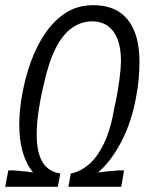

<svg xmlns="http://www.w3.org/2000/svg" viewBox="-28 -718 571 738"><path d="M-8 0 4 -63H26Q34 -62 47 -61Q60 -60 74.5 -58.5Q89 -57 99 -55Q73 -87 59.5 -133Q46 -179 46 -240Q46 -267 49 -297.5Q52 -328 58 -359Q69 -420 90.5 -480Q112 -540 145.5 -589.5Q179 -639 224.5 -668.5Q270 -698 330 -698Q389 -698 428 -673.5Q467 -649 487.5 -600.5Q508 -552 508 -480Q508 -446 505 -413.5Q502 -381 496 -350Q479 -252 439.5 -175.5Q400 -99 349 -55Q362 -57 376.5 -58.5Q391 -60 404.5 -61Q418 -62 426 -63H449L438 0H235L244 -51Q280 -58 312.5 -85Q345 -112 371.5 -166.5Q398 -221 413 -311Q419 -337 423.5 -363Q428 -389 431 -412Q434 -435 435.5 -453Q437 -471 437 -482Q437 -536 423 -569.5Q409 -603 384.5 -619.5Q360 -636 327 -636Q285 -636 249 -611Q213 -586 185.5 -531.5Q158 -477 139 -388Q131 -355 126 -326.5Q121 -298 118 -274.5Q115 -251 114 -233Q113 -215 113 -201Q113 -152 124 -120Q135 -88 155.5 -71.5Q176 -55 204 -51L194 0Z"/></svg>

Font: Archivo ExtraCondensed Light
Style: Italic
Weight: 300
Width: 2
Italic angle: -10°
Designer: Hector Gatti
Foundry: Omnibus-Type
Version: Version 2.001